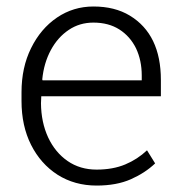

<svg xmlns="http://www.w3.org/2000/svg" viewBox="-20 -558 563 588"><path d="M275.9 10.3Q208.5 10.3 156.2 -22.9Q104.5 -56.2 75.2 -114.3Q45.9 -172.4 45.9 -248.5V-275.4Q45.9 -351.6 75.2 -410.6Q104.5 -470.2 154.5 -504.2Q204.6 -538.1 266.1 -538.1Q331.5 -538.1 377.4 -510.3Q472.7 -452.6 472.7 -313V-263.2H106.4L105.5 -241.7Q106 -183.6 127.4 -137.2Q148.9 -91.3 187 -64.9Q225.1 -38.6 275.9 -38.6Q325.7 -38.6 363.5 -54.4Q401.4 -70.3 430.2 -97.7L455.1 -57.6Q424.3 -28.3 380.6 -9Q336.9 10.3 275.9 10.3ZM109.4 -314.9 110.4 -312H414.1V-326.7Q414.1 -373 396.5 -410.2Q378.4 -446.8 345.5 -467.8Q312.5 -488.8 266.1 -488.8Q223.6 -488.8 190.4 -466.3Q156.7 -443.8 135.5 -404.3Q114.3 -364.7 109.4 -314.9Z"/></svg>

Font: Suwannaphum Light
Style: Regular
Weight: 300
Designer: Danh Hong
Version: Version 8.002; ttfautohint (v1.8.3)